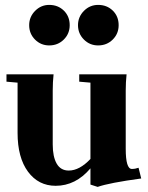

<svg xmlns="http://www.w3.org/2000/svg" viewBox="-20 -732 590 768"><path d="M176.8 -550.3Q143.6 -550.3 120.1 -573.7Q96.7 -597.2 96.7 -631.3Q96.7 -664.6 120.4 -688.5Q144 -712.4 176.8 -712.4Q211.9 -712.4 235.4 -689.5Q258.8 -666.5 258.8 -631.3Q258.8 -597.2 235.1 -573.7Q211.4 -550.3 176.8 -550.3ZM372.6 -550.3Q338.9 -550.3 315.4 -574Q292 -597.7 292 -631.3Q292 -664.6 315.7 -688.5Q339.4 -712.4 372.6 -712.4Q407.7 -712.4 431.2 -689.5Q454.6 -666.5 454.6 -631.3Q454.6 -597.2 430.9 -573.7Q407.2 -550.3 372.6 -550.3ZM202.6 11.2Q133.8 11.2 92 -45.2Q50.3 -101.6 50.3 -200.7V-401.4L5.9 -405.3V-434.6H194.3Q190.9 -403.3 190.9 -369.6V-154.3Q190.9 -105 206.8 -77.4Q222.7 -49.8 254.9 -49.8Q297.9 -49.8 341.8 -96.2V-401.4L296.9 -405.3V-434.6H486.3Q482.9 -403.3 482.9 -369.6V-136.7Q482.9 -56.2 507.3 -56.2Q521 -56.2 534.2 -61L544.9 -18.1Q416 -0.5 370.6 15.6L341.8 6.3V-58.6Q282.7 11.2 202.6 11.2Z"/></svg>

Font: Elstob Grade
Style: Regular
Weight: 400
Designer: Peter S. Baker
Version: Version 1.015